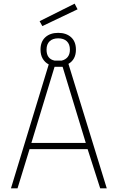

<svg xmlns="http://www.w3.org/2000/svg" viewBox="-20 -1032 644 1052"><path d="M396 -760Q396 -706 355 -682L565 0H529L460 -215H142L76 0H40L247 -679Q226 -690 214 -710.5Q202 -731 202 -760Q202 -804 228.5 -828Q255 -852 299 -852Q343 -852 369.5 -828Q396 -804 396 -760ZM152 -249H450L323 -666H279ZM235 -760Q235 -709 279 -700H318Q339 -705 351 -720Q363 -735 363 -760Q363 -790 346 -806Q329 -822 299 -822Q269 -822 252 -806Q235 -790 235 -760ZM389 -1012 405 -981 212 -889 197 -916Z"/></svg>

Font: Panefresco 1wt
Style: Regular
Weight: 250
Version: Version 1.000